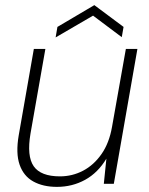

<svg xmlns="http://www.w3.org/2000/svg" viewBox="-20 -717 582 749"><path d="M202 12Q148 12 110 -9Q72 -30 56.5 -74.5Q41 -119 53 -189L112 -526H157L99 -196Q84 -108 111.5 -68.5Q139 -29 214 -29Q262 -29 304 -51Q346 -73 376 -116Q406 -159 417 -222L471 -526H516L424 0H385L395 -98Q362 -43 312 -15.5Q262 12 202 12ZM197 -571 204 -612 348 -697 462 -612 455 -572 343 -656Z"/></svg>

Font: DM Sans 9pt ExtraLight
Style: Italic
Weight: 250
Italic angle: -10°
Version: Version 4.004;gftools[0.9.30]